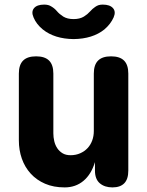

<svg xmlns="http://www.w3.org/2000/svg" viewBox="-20 -805 640 835"><path d="M388 -235V-485Q388 -523 406.5 -541.5Q425 -560 463 -560Q501 -560 519.5 -541.5Q538 -523 538 -485V-63Q538 -26 520.5 -8Q503 10 469 10Q435 10 414 -8Q393 -26 393 -63V-100Q377 -47 343 -18.5Q309 10 261 10Q213 10 176 -6Q139 -22 113.5 -50Q88 -78 75 -115Q62 -152 62 -195V-485Q62 -523 80.5 -541.5Q99 -560 137 -560Q175 -560 193.5 -541.5Q212 -523 212 -485V-225Q212 -208 216 -191Q220 -174 229 -160.5Q238 -147 252 -138.5Q266 -130 287 -130Q310 -130 329 -138.5Q348 -147 361 -161Q374 -175 381 -194Q388 -213 388 -235ZM126 -729Q115 -754 128 -769.5Q141 -785 172 -785Q182 -785 189.5 -783Q197 -781 203 -777Q217 -769 227.5 -756.5Q238 -744 255 -733Q273 -722 300 -722Q327 -722 345 -733Q361 -743 371.5 -755Q382 -767 394 -775Q401 -780 408.5 -782.5Q416 -785 427 -785Q458 -785 471.5 -769.5Q485 -754 474 -729Q461 -700 434 -677Q383 -636 300 -635Q217 -636 166 -677Q138 -700 126 -729Z"/></svg>

Font: Maple Mono ExtraBold
Style: Regular
Weight: 800
Monospace: yes
Designer: subframe7536
Version: Version 7.000